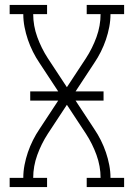

<svg xmlns="http://www.w3.org/2000/svg" viewBox="-20 -755 540 775"><path d="M19 0V-37H74Q74 -63 79 -89Q84 -115 92.5 -140Q101 -165 113 -189Q125 -213 140 -235L215 -349H102V-386H215L140 -500Q125 -522 113 -546Q101 -570 92.5 -595Q84 -620 79 -646Q74 -672 74 -698H19V-735H170V-698H114Q114 -651 130.5 -605.5Q147 -560 173 -520L250 -403L327 -520Q353 -560 369.5 -605.5Q386 -651 386 -698H330V-735H481V-698H426Q426 -672 421 -646Q416 -620 407.5 -595Q399 -570 387 -546Q375 -522 360 -500L285 -386H398V-349H285L360 -235Q375 -213 387 -189Q399 -165 407.5 -140Q416 -115 421 -89Q426 -63 426 -37H481V0H330V-37H386Q386 -84 369.5 -129.5Q353 -175 327 -215L250 -332L173 -215Q147 -175 130.5 -129.5Q114 -84 114 -37H170V0Z"/></svg>

Font: Iosevka Curly Slab Extralight
Style: Regular
Weight: 200
Monospace: yes
Designer: Belleve Invis
Foundry: Belleve Invis
Version: Version 22.1.2; ttfautohint (v1.8.4)